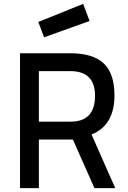

<svg xmlns="http://www.w3.org/2000/svg" viewBox="-20 -968 659 988"><path d="M466 0 355 -250H180V0H83V-694H342Q458 -694 513.5 -642Q569 -590 569 -477Q569 -323 451 -276L573 0ZM469 -475Q469 -602 342 -602H180V-342H343Q469 -342 469 -475ZM177 -855 408 -948 441 -860 207 -776Z"/></svg>

Font: TitilliumText22L Lt
Style: Medium
Weight: 500
Designer: Campivisivi
Foundry: Campivisivi
Version: 1.000